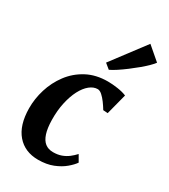

<svg xmlns="http://www.w3.org/2000/svg" viewBox="-210 -958 937 1066"><g transform="rotate(30 258.0 -425.0)"><path d="M212 10Q127 10 77.2 -47.5Q27.5 -105 26.5 -213Q26 -274 44.8 -335Q63.5 -396 101.8 -447.2Q140 -498.5 197.8 -529.5Q255.5 -560.5 332 -560.5Q361 -560.5 395 -555.5Q429 -550.5 452.5 -540.5L418 -407.5L388.5 -409.5Q376.5 -429.5 362 -449.2Q347.5 -469 332.5 -482.2Q317.5 -495.5 304 -495.5Q278 -495.5 253.2 -475.5Q228.5 -455.5 209.2 -418.8Q190 -382 178.8 -331.5Q167.5 -281 168.5 -220Q169.5 -167 180.5 -133.5Q191.5 -100 212 -84Q232.5 -68 263 -68Q293 -68 316.2 -76.5Q339.5 -85 358 -99.2Q376.5 -113.5 392 -130.5L416 -89Q402.5 -69 375 -45.8Q347.5 -22.5 306.8 -6.2Q266 10 212 10ZM270 -646 431 -859.5 515.5 -787Q508.5 -776.5 490.5 -758.8Q472.5 -741 447.8 -720.2Q423 -699.5 396.5 -679.5Q370 -659.5 345.2 -643.2Q320.5 -627 303 -619Z"/></g></svg>

Font: Merriweather 36pt
Style: Bold Italic
Weight: 700
Italic angle: -7.8°
Version: Version 2.101